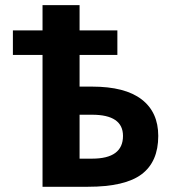

<svg xmlns="http://www.w3.org/2000/svg" viewBox="-20 -712 653 734"><path d="M284.2 -380.9H332Q458 -380.9 521.5 -332Q585 -283.2 585 -192.4Q585 -93.8 521.5 -45.9Q458 2 316.4 2H142.6V-502H29.3V-595.7H142.6V-692.4H284.2V-595.7H428.7V-502H284.2ZM284.2 -105.5H332Q450.2 -105.5 450.2 -192.4Q450.2 -273.4 332 -273.4H284.2Z"/></svg>

Font: Nasu
Style: Bold
Weight: 700
Designer: Ryoko NISHIZUKA (kana &amp; ideographs); Paul D. Hunt (Latin, Greek &amp; Cyrillic); Wenlong ZHANG (bopomofo); Sandoll C
Version: Version 2014.1215